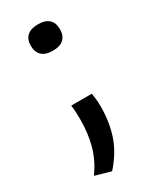

<svg xmlns="http://www.w3.org/2000/svg" viewBox="-160 -506 571 698"><g transform="rotate(-30 125.5 -157.0)"><path d="M171.5 -140Q173 -130.5 174.8 -115.8Q176.5 -101 176.5 -84.5Q176.5 -19 158.2 35.5Q140 90 94.5 141L29 122.5Q61.5 76.5 75 27.8Q88.5 -21 88.5 -81Q88.5 -96.5 87.8 -111Q87 -125.5 85 -140ZM127.5 -346Q97 -346 81.8 -360.5Q66.5 -375 66.5 -400.5V-402.5Q66.5 -428 81.8 -442.2Q97 -456.5 127.5 -456.5Q158.5 -456.5 173.5 -442.2Q188.5 -428 188.5 -402.5V-400.5Q188.5 -375 173.5 -360.5Q158.5 -346 127.5 -346Z"/></g></svg>

Font: Anek Gujarati Expanded
Style: Regular
Weight: 400
Width: 7
Designer: Mrunmayee Ghaisas (Gujarati), Yesha Goshar (Latin)
Foundry: Ek Type
Version: Version 1.003